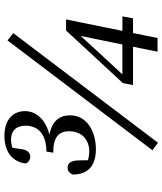

<svg xmlns="http://www.w3.org/2000/svg" viewBox="47 -767 735 869"><g transform="rotate(-90 414.5 -332.5)"><path d="M173 -266C259 -266 327 -310 327 -382C327 -440 292 -472 215 -480L213 -471C296 -483 346 -528 346 -587C346 -639 310 -680 234 -680C163 -680 117 -645 109 -584C113 -572 126 -563 139 -563C158 -563 171 -577 174 -603L183 -662L158 -635C177 -645 198 -650 218 -650C254 -650 280 -630 280 -584C280 -521 233 -490 163 -490L158 -459C226 -459 255 -436 255 -387C255 -326 212 -296 164 -296C138 -296 118 -302 98 -315L124 -288L123 -348C121 -381 110 -394 90 -394C77 -394 66 -387 59 -371C59 -297 104 -266 173 -266ZM203 15 699 -640 666 -666 169 -10 203 15ZM615 13H677L761 -401H711L473 -144L464 -98H766L775 -146H508V-153L503 -136L603 -244L703 -353L673 -343H688L644 -128L642 -120L615 13Z"/></g></svg>

Font: Source Serif 4 Variable
Style: Italic
Weight: 400
Italic angle: -12°
Designer: Frank Grießhammer
Foundry: Adobe Systems Incorporated
Version: Version 4.004;hotconv 1.0.116;makeotfexe 2.5.65601